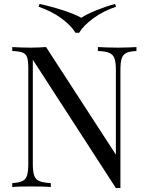

<svg xmlns="http://www.w3.org/2000/svg" viewBox="-20 -946 746 971"><path d="M670 -708V-688Q636 -687 618.5 -678Q601 -669 595 -649Q589 -629 589 -592V5Q583 5 577.5 5Q572 5 566 5L146 -644V-116Q146 -80 152.5 -59.5Q159 -39 178.5 -30.5Q198 -22 237 -20V0Q219 -2 190 -2.5Q161 -3 135 -3Q110 -3 84.5 -2.5Q59 -2 42 0V-20Q76 -22 93.5 -30.5Q111 -39 117 -59.5Q123 -80 123 -116V-602Q123 -639 117 -656.5Q111 -674 93.5 -680.5Q76 -687 42 -688V-708Q59 -707 84.5 -706Q110 -705 135 -705Q157 -705 177 -706Q197 -707 213 -708L566 -164V-592Q566 -629 559.5 -649Q553 -669 533.5 -678Q514 -687 475 -688V-708Q493 -707 522.5 -706Q552 -705 577 -705Q603 -705 628.5 -706Q654 -707 670 -708ZM562 -926 567 -912Q502 -890 452.5 -854Q403 -818 380 -780H362Q339 -818 289.5 -854Q240 -890 175 -912L180 -926Q240 -913 298.5 -894Q357 -875 391 -856Q420 -875 467 -894Q514 -913 562 -926Z"/></svg>

Font: Playfair Display
Style: Regular
Weight: 400
Designer: Claus Eggers Sørensen
Foundry: Claus Eggers Sørensen
Version: Version 1.203